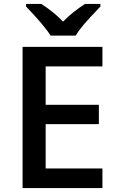

<svg xmlns="http://www.w3.org/2000/svg" viewBox="-20 -951 598 971"><path d="M498 -99.1V0H94.2V-713.9H498V-615.2H210.9V-420.9H480V-323.2H210.9V-99.1ZM410.2 -931.2H487.8V-918Q432.1 -860.4 400.9 -823.7Q376 -793.9 362.8 -771H235.8Q205.1 -820.8 111.8 -918V-931.2H189Q256.3 -887.2 298.8 -841.8Q346.7 -890.6 410.2 -931.2Z"/></svg>

Font: Open Sans
Style: SemiBold
Weight: 600
Foundry: Ascender Corporation
Version: Version 1.10